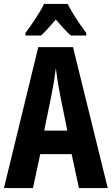

<svg xmlns="http://www.w3.org/2000/svg" viewBox="-20 -953 566 973"><path d="M323 -933H203C186 -895 139 -826 109 -786V-773H188C208 -791 234 -820 263 -854C291 -821 316 -793 339 -773H417V-786C380 -835 345 -889 323 -933ZM380 0H526L350 -714H174L0 0H147L184 -172H343ZM283 -480 321 -291H204L243 -482C252 -528 259 -573 263 -608C267 -572 274 -527 283 -480Z"/></svg>

Font: Noto Sans Hebrew ExtraCondensed
Style: Bold
Weight: 700
Width: 2
Designer: Monotype Design Team
Foundry: Monotype Imaging Inc.
Version: Version 2.004